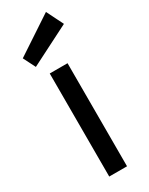

<svg xmlns="http://www.w3.org/2000/svg" viewBox="-201 -800 652 839"><g transform="rotate(-30 125.0 -380.5)"><path d="M169.9 -520V0H80.1V-520ZM42 -575.2 11.2 -636.2 200.2 -761.2 242.2 -676.8Z"/></g></svg>

Font: ABeeZee
Style: Regular
Weight: 400
Designer: Anja Meiners
Foundry: Anja Meiners
Version: Version 1.002